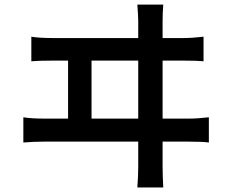

<svg xmlns="http://www.w3.org/2000/svg" viewBox="-20 -783 1017 847"><path d="M700.2 -762.7Q697.3 -726.6 697.3 -690.4V-615.2H791Q827.1 -615.2 877.9 -621.1V-512.7Q850.6 -515.6 791 -515.6H697.3V-259.8H814.5Q850.6 -259.8 901.4 -265.6V-154.3Q874 -158.2 814.5 -158.2H697.3V-48.8Q697.3 -7.8 700.2 43.9H585.9Q589.8 -6.8 589.8 -46.9V-158.2H174.8Q126 -158.2 83 -154.3V-265.6Q119.1 -259.8 174.8 -259.8H280.3V-515.6H210.9Q149.4 -515.6 118.2 -512.7V-621.1Q153.3 -615.2 210.9 -615.2H589.8V-690.4Q589.8 -710.9 585.9 -762.7ZM383.8 -259.8H589.8V-515.6H383.8Z"/></svg>

Font: Min Sans SemiBold
Style: Regular
Weight: 600
Designer: Jinseong-Kim, NotoSansCJK, Nunito
Foundry: Jinseong-Kim
Version: Version 1.400;Glyphs 3.1.2 (3151)